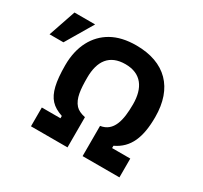

<svg xmlns="http://www.w3.org/2000/svg" viewBox="-143 -885 1139 1079"><g transform="rotate(30 427.0 -345.0)"><path d="M455 -568C558.3 -568 604 -499.2 604 -394C604 -289.2 585.5 -208.5 504 -196V0H743V-122H625V-137C714.3 -179 748 -262 748 -394C748 -582.5 643.2 -690 455 -690C392.3 -690 339.5 -677.8 296.5 -653.5C215 -607.4 164 -518.3 164 -394C164 -339.3 168 -295.3 176 -262C192.6 -192.8 224.7 -159.2 290 -137V-122H169V0H406V-196C377.3 -202 356.5 -212.2 343.5 -226.5C311.1 -262.3 306 -319.1 306 -395C306 -502.5 351.5 -568 455 -568ZM195 -676H61L1 -500H91Z"/></g></svg>

Font: Fog Sans
Style: Bold
Weight: 700
Foundry: Intel Corporation
Version: Version 1.00